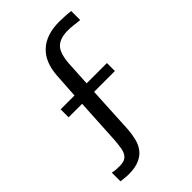

<svg xmlns="http://www.w3.org/2000/svg" viewBox="-198 -600 783 783"><g transform="rotate(-45 193.5 -208.5)"><path d="M53 -272H133L140 -381Q145 -454 186.5 -491.5Q228 -529 301 -529Q313 -529 332 -528Q351 -527 367 -525V-473Q348 -475 332 -477Q316 -479 302 -479Q257 -479 235 -458Q213 -437 209 -379L203 -272H320V-226H200L189 -18Q187 6 181.5 29.5Q176 53 162.5 71.5Q149 90 124.5 101Q100 112 61 112Q53 112 44 111Q35 110 18 108V58Q30 61 41.5 61.5Q53 62 61 62Q77 62 87.5 57.5Q98 53 105 42.5Q112 32 115 14.5Q118 -3 120 -29L131 -226H53Z"/></g></svg>

Font: Zilla Slab Regular
Style: Regular
Weight: 400
Designer: Typotheque.com
Foundry: Typotheque type foundry
Version: Version 1.0; 2017